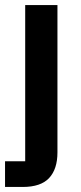

<svg xmlns="http://www.w3.org/2000/svg" viewBox="-26 -542 322 762"><path d="M-6 98H74V-522H202V63Q202 129 169 164.5Q136 200 64 200H-6Z"/></svg>

Font: IBM Plex Arabic SemiBold
Style: Regular
Weight: 600
Designer: Mike Abbink, Paul van der Laan, Pieter van Rosmalen, Wael Morcos, Khajak Apelian
Foundry: Bold Monday
Version: Version 1.0